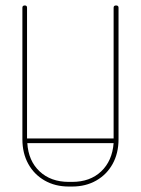

<svg xmlns="http://www.w3.org/2000/svg" viewBox="-20 -679 516 703"><path d="M396 -651Q396 -659 405 -659Q414 -659 414 -651V-169Q414 -118 392.5 -79Q371 -40 332.5 -18Q294 4 244 4H232Q182 4 143.5 -18Q105 -40 83.5 -79Q62 -118 62 -169V-651Q62 -659 71 -659Q79 -659 79 -651V-172H396ZM232 -13H244Q310 -13 350.5 -51.5Q391 -90 396 -155H80Q84 -90 125 -51.5Q166 -13 232 -13Z"/></svg>

Font: Libertine Sup Thin
Style: Regular
Weight: 100
Designer: Bastien Sozeau
Foundry: NBR — Bastien Sozeau
Version: Version 2.003; ttfautohint (v1.8.4.7-5d5b);gftools[0.9.33]